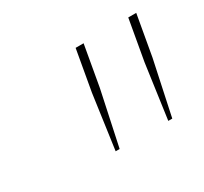

<svg xmlns="http://www.w3.org/2000/svg" viewBox="-66 -789 444 417"><g transform="rotate(-30 156.0 -581.0)"><path d="M121 -462H131L160 -598L178 -700H158L140 -598ZM253 -462H263L292 -598L310 -700H290L272 -598Z"/></g></svg>

Font: Fixel Display Thin
Style: Italic
Weight: 100
Italic angle: -10°
Designer: AlfaBravo + MacPaw
Foundry: Kyrylo Tkachov, Marchela Mozhyna, Serhii Makarenko, Maria Weinstein, Zakhar Kryvoshyya
Version: Version 1.210;Glyphs 3.2 (3217)